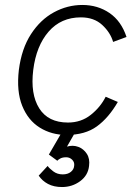

<svg xmlns="http://www.w3.org/2000/svg" viewBox="-20 -532 558 774"><path d="M490 -383 436 -363Q425 -401 392 -431.5Q359 -462 306 -462Q226 -462 176 -404.5Q126 -347 114 -250Q102 -153 138 -95.5Q174 -38 254 -38Q307 -38 346 -69Q385 -100 406 -142L455 -121Q418 -57 370.5 -22.5Q323 12 248 12Q188 12 140.5 -17.5Q93 -47 69.5 -105.5Q46 -164 56 -250Q67 -336 105 -394.5Q143 -453 197.5 -482.5Q252 -512 312 -512Q374 -512 421.5 -479.5Q469 -447 490 -383ZM230 222Q197 222 173.5 209.5Q150 197 136 176L172 137Q179 147 195 159Q211 171 233 171Q253 171 265.5 161Q278 151 279 136Q281 122 271 112Q261 102 247 102Q232 102 223 107Q214 112 211 116L177 91L227 5H281L250 59Q274 52 295.5 60Q317 68 330 88Q343 108 339 137Q335 175 303 198.5Q271 222 230 222Z"/></svg>

Font: Inclusive Sans Light
Style: Italic
Weight: 300
Italic angle: -7°
Designer: Olivia King
Foundry: Olivia King
Version: Version 2.004